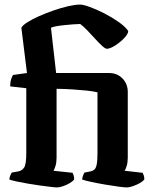

<svg xmlns="http://www.w3.org/2000/svg" viewBox="-20 -820 676 840"><path d="M229 0Q221.5 0 201.2 -2.5Q181 -5 154.5 -8.5Q128 -12 101.2 -16.8Q74.5 -21.5 53 -26Q31.5 -30.5 21 -34.5Q21 -42.5 24.8 -51.5Q28.5 -60.5 31.5 -65L59.5 -70Q76.5 -73 85.8 -87.5Q95 -102 95 -150.5V-434L24.5 -442Q24.5 -461 29 -474Q33.5 -487 37 -492L98 -500.5L73.5 -698.5Q78.5 -709 99.2 -722.2Q120 -735.5 150.2 -749Q180.5 -762.5 214.2 -774.2Q248 -786 278.8 -793Q309.5 -800 330.5 -800Q344 -800 373 -789.5Q402 -779 435.8 -761.8Q469.5 -744.5 498.5 -724.2Q527.5 -704 541 -684.5Q541 -672 523.8 -653.8Q506.5 -635.5 484.8 -621.5Q463 -607.5 448 -606.5Q440.5 -606.5 426.5 -619.5Q412.5 -632.5 395.5 -651Q378.5 -669.5 361.5 -687.5Q344.5 -705.5 331 -715Q318.5 -715 299.5 -713.5Q280.5 -712 260.8 -710Q241 -708 225.2 -705Q209.5 -702 203 -698.5L225.5 -500.5H458Q492.5 -500.5 515.8 -476.8Q539 -453 539 -418V-130.5Q539 -109.5 534.2 -94Q529.5 -78.5 525 -73L604 -64Q606 -60.5 608.8 -52.8Q611.5 -45 611.5 -35.5Q606.5 -27.5 592 -19.2Q577.5 -11 561.5 -5.5Q545.5 0 534.5 0Q525 0 498.5 -3.5Q472 -7 439.8 -12.5Q407.5 -18 379.8 -24Q352 -30 339.5 -34.5Q339.5 -41.5 342.8 -50.5Q346 -59.5 349.5 -65L375.5 -70Q385.5 -72 392.5 -77.8Q399.5 -83.5 403 -100.2Q406.5 -117 406.5 -150.5V-416Q389.5 -420.5 361.2 -423.5Q333 -426.5 298.5 -428.8Q264 -431 227.5 -431.5V-130.5Q227.5 -109 222.8 -94Q218 -79 214 -73L297.5 -64Q299.5 -60.5 302 -52.8Q304.5 -45 304.5 -35.5Q299.5 -27.5 285.8 -19.2Q272 -11 256 -5.5Q240 0 229 0Z"/></svg>

Font: Texturina Medium
Style: Regular
Weight: 500
Designer: Guillermo Torres Carreño
Foundry: Omnibus-Type
Version: Version 1.003